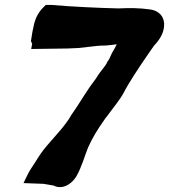

<svg xmlns="http://www.w3.org/2000/svg" viewBox="-20 -739 684 776"><path d="M105 -574C107 -569 107 -567 110 -562L106 -541L252 -543H253C267 -544 281 -544 297 -545L342 -550C364 -553 384 -555 406 -555H407C421 -556 437 -558 452 -560C447 -550 439 -535 430 -520V-519C425 -510 421 -496 414 -490V-489C404 -467 389 -457 368 -422C352 -401 335 -377 320 -353C302 -324 283 -295 266 -271V-270C243 -231 209 -196 172 -153C149 -126 141 -113 124 -86C109 -64 97 -45 89 -28L75 1L156 4L197 11C200 13 207 16 217 17C245 20 273 0 289 -27C309 -61 323 -111 336 -143C355 -184 370 -210 406 -261C410 -266 417 -274 422 -282C440 -307 463 -333 481 -366C499 -402 543 -469 580 -522C588 -535 596 -544 603 -555C628 -581 641 -607 643 -632C647 -666 627 -696 585 -701C543 -707 505 -707 458 -705C375 -707 270 -712 189 -719H165L156 -710C139 -694 126 -672 119 -647C113 -623 109 -601 106 -579Z"/></svg>

Font: Vapor
Style: BlkObl
Weight: 900
Foundry: Cannot Into Space Fonts
Version: Version 0.179